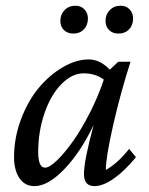

<svg xmlns="http://www.w3.org/2000/svg" viewBox="-20 -632 511 660"><path d="M232.4 -516.6Q211.9 -516.6 199.7 -528.6Q187.5 -540.5 187.5 -560.5Q187.5 -582.5 202.1 -597.4Q216.8 -612.3 239.3 -612.3Q258.8 -612.3 270.5 -599.6Q282.2 -586.9 282.2 -568.4Q282.2 -545.4 268.3 -531Q254.4 -516.6 232.4 -516.6ZM387.7 -516.6Q367.2 -516.6 355 -528.6Q342.8 -540.5 342.8 -560.5Q342.8 -582.5 357.4 -597.4Q372.1 -612.3 394.5 -612.3Q414.1 -612.3 425.8 -599.6Q437.5 -586.9 437.5 -568.4Q437.5 -545.4 423.6 -531Q409.7 -516.6 387.7 -516.6ZM98.6 7.8Q65.4 7.8 46.9 -19.5Q28.3 -46.9 28.3 -91.8Q28.3 -158.2 52 -221.4Q75.7 -284.7 112.5 -329.1Q149.4 -373.5 195.3 -400.6Q241.2 -427.7 285.2 -427.7Q323.7 -427.7 357.4 -392.6L386.7 -419.9H428.7Q394.5 -313.5 369.1 -202.4Q343.8 -91.3 343.8 -47.9Q384.3 -70.3 423.8 -120.1L447.3 -91.8Q410.2 -45.9 372.3 -19Q334.5 7.8 304.7 7.8Q268.6 7.8 268.6 -33.2Q268.6 -79.6 301.8 -202.1Q255.9 -106.9 200.2 -49.6Q144.5 7.8 98.6 7.8ZM111.3 -109.4Q111.3 -55.7 134.8 -55.7Q149.9 -55.7 175.8 -80.6Q201.7 -105.5 230.2 -145.5Q258.8 -185.5 288.1 -242.7Q317.4 -299.8 336.9 -358.4Q308.1 -379.9 267.6 -379.9Q227.1 -379.9 190.7 -342.5Q154.3 -305.2 132.8 -242.4Q111.3 -179.7 111.3 -109.4Z"/></svg>

Font: Crimson Pro
Style: Italic
Weight: 400
Italic angle: -12°
Designer: Jacques Le Bailly
Foundry: Baron von Fonthausen
Version: Version 1.003